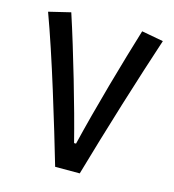

<svg xmlns="http://www.w3.org/2000/svg" viewBox="-105 -791 797 880"><g transform="rotate(15 293.0 -351.5)"><path d="M236.8 0Q217.3 -66.9 191.2 -154.1Q165 -241.2 135.7 -335.7Q106.4 -430.2 76.9 -519Q47.4 -607.9 21.5 -678.2L125 -703.1Q146.5 -637.7 169.4 -562.5Q192.4 -487.3 214.8 -410.2Q237.3 -333 257.3 -260.3Q277.3 -187.5 292.5 -127.4H301.8Q317.4 -192.4 337.6 -269.3Q357.9 -346.2 379.9 -424.8Q401.9 -503.4 423.1 -575.4Q444.3 -647.5 461.4 -703.1L564.5 -684.1Q542.5 -617.7 515.4 -533Q488.3 -448.2 459.5 -355.2Q430.7 -262.2 403.6 -170.9Q376.5 -79.6 353.5 0Z"/></g></svg>

Font: CaskaydiaMono NF
Style: Regular
Weight: 400
Designer: Aaron Bell
Foundry: Saja Typeworks
Version: Version 2111.001; ttfautohint (v1.8.4);Nerd Fonts 3.1.1